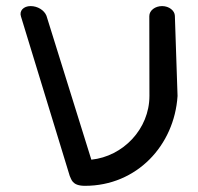

<svg xmlns="http://www.w3.org/2000/svg" viewBox="-20 -610 651 631"><path d="M209.4 -31.3C214.9 -21.9 215.5 0.7 259.2 0.7C429.9 0.7 552.9 -132.4 563.5 -294.4L563.5 -294.7L563.5 -294.9C563.5 -295.7 555 -549.7 554.7 -558.2C554.1 -575 535.8 -590 512.7 -590C490.2 -590 470.7 -575.9 470.7 -557.1C470.7 -555.4 470.7 -553.8 470.7 -552C470.8 -527 471.1 -400.8 471.1 -294.8C471.1 -185.9 384.4 -96.1 280.2 -85.2C239.8 -213.8 132.9 -557.8 132.7 -558.2C125.3 -576.7 103.6 -590 80.5 -590C57.5 -590 42.5 -574.4 49 -555.5L209.3 -31.4Z"/></svg>

Font: Hi.
Style: Bold
Weight: 400
Designer: Mew Too, Robert Jablonski
Foundry: Cannot Into Space Fonts
Version: Version 1.996